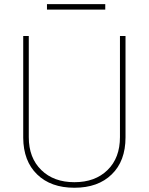

<svg xmlns="http://www.w3.org/2000/svg" viewBox="-20 -882 707 912"><path d="M549.8 -710.9C549.8 -710.9 549.8 -231 549.8 -231C549.8 -231 549.8 -231 549.8 -231C549.8 -165 530.3 -112.8 490.7 -74.2C451.2 -35.6 398.9 -16.6 333.5 -16.6C268.1 -16.6 215.8 -35.6 176.3 -74.2C136.7 -112.8 116.7 -164.6 116.7 -230.5C116.7 -230.5 116.7 -710.9 116.7 -710.9C116.7 -710.9 90.3 -710.9 90.3 -710.9C90.3 -710.9 90.3 -227.5 90.3 -227.5C90.3 -227.5 90.3 -227.5 90.3 -227.5C90.8 -153.8 112.8 -95.7 156.2 -53.7C199.7 -11.2 258.8 9.8 333.5 9.8C408.2 9.8 467.3 -11.2 510.7 -53.7C554.2 -95.7 576.2 -154.3 576.2 -229.5C576.2 -229.5 576.2 -710.9 576.2 -710.9C576.2 -710.9 549.8 -710.9 549.8 -710.9ZM480 -862.3C480 -862.3 203.1 -862.3 203.1 -862.3C203.1 -862.3 203.1 -836.4 203.1 -836.4C203.1 -836.4 480 -836.4 480 -836.4C480 -836.4 480 -862.3 480 -862.3Z"/></svg>

Font: WOX
Style: Regular
Weight: 500
Designer: Google
Foundry: ""
Version: ""